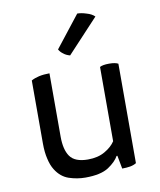

<svg xmlns="http://www.w3.org/2000/svg" viewBox="-85 -807 745 895"><g transform="rotate(-10 287.5 -360.0)"><path d="M411.1 -54.7Q414.1 -39.1 422.9 7.8Q443.4 7.8 460.9 4.9Q477.5 2 490.2 -5.9Q490.2 -163.1 490.2 -476.6Q483.4 -480.5 472.7 -482.4Q462.9 -484.4 447.3 -484.4Q431.6 -484.4 420.9 -482.4Q410.2 -480.5 403.3 -476.6Q403.3 -359.4 403.3 -125Q386.7 -99.6 354.5 -81.1Q321.3 -61.5 273.4 -61.5Q211.9 -61.5 188.5 -94.7Q166 -127 166 -188.5Q166 -288.1 166 -488.3Q138.7 -488.3 116.2 -483.4Q94.7 -478.5 79.1 -469.7Q79.1 -455.1 79.1 -426.8Q79.1 -362.3 79.1 -170.9Q79.1 -128.9 86.9 -97.7Q93.8 -66.4 107.4 -44.9Q131.8 -5.9 169.9 6.8Q208 19.5 247.1 19.5Q320.3 19.5 357.4 -4.9Q393.6 -29.3 407.2 -54.7Q408.2 -54.7 411.1 -54.7ZM422.9 -711.9Q409.2 -725.6 384.8 -732.4Q361.3 -740.2 341.8 -740.2Q302.7 -690.4 224.6 -590.8Q232.4 -577.1 245.1 -568.4Q256.8 -558.6 275.4 -553.7Q324.2 -606.4 422.9 -711.9Z"/></g></svg>

Font: cl
Style: Regular
Weight: 400
Designer: Mitja Miklavcic
Version: Version 1.0